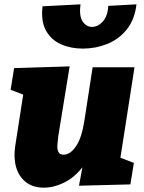

<svg xmlns="http://www.w3.org/2000/svg" viewBox="-20 -850 666 885"><path d="M182 15Q132 15 99.5 -10.5Q67 -36 54.5 -79Q42 -122 50 -176L87 -414L29 -436L45 -536L301 -544L249 -225Q246 -203 244.5 -183Q243 -163 249 -150Q255 -137 273 -137Q304 -137 330.5 -176Q357 -215 369 -294L407 -540H600L535 -123L597 -99L581 0L344 6L360 -79Q322 -31 275 -8Q228 15 182 15ZM362 -626Q306 -626 261 -646Q216 -666 192 -709Q168 -752 176 -821L351 -830Q344 -776 361 -751Q378 -726 404 -726Q432 -726 454.5 -751.5Q477 -777 479 -823L609 -830Q601 -760 564.5 -714.5Q528 -669 474.5 -647.5Q421 -626 362 -626Z"/></svg>

Font: Bitter Black
Style: Italic
Weight: 900
Italic angle: -9°
Designer: Sol Matas, and Bitter project Authors
Foundry: Sol Matas
Version: Version 2.001